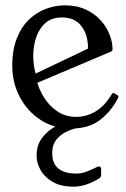

<svg xmlns="http://www.w3.org/2000/svg" viewBox="-20 -471 471 720"><path d="M422 -102.5Q397 -53.5 355.2 -21.2Q313.5 11 247 11Q181.5 11 131.9 -21.5Q82.2 -54 54.1 -107.5Q26 -161 26 -224Q26 -285 43.6 -328.5Q61.2 -372 90.2 -399Q119.2 -426 154.1 -438.5Q189 -451 222.8 -451Q268 -451 302 -435.1Q336 -419.2 358.1 -394.2Q380.2 -369.2 391.1 -340.9Q402 -312.5 402 -287.5Q402 -285.5 401.5 -283.1Q401 -280.8 399 -279.1Q397 -277.5 394 -276.5L75.8 -141.8L65.2 -172L341 -303.5L305 -253.5Q313.8 -288.2 307.1 -323.2Q300.5 -358.2 277.4 -381.9Q254.2 -405.5 211.8 -405.5Q171.8 -405.5 147.4 -382Q123 -358.5 113 -322.5Q103 -286.5 105 -248.8Q107 -211 118 -182.8L117 -171.5Q125.8 -135.5 146.1 -103.8Q166.5 -72 196.5 -52.4Q226.5 -32.8 265 -32.8Q304.5 -32.8 338.6 -53.2Q372.8 -73.8 399.2 -117.8Q403.2 -124.2 408.5 -121.2L420.8 -114Q426.5 -110.5 422 -102.5ZM296.2 -10Q297.5 -8 298.9 -5Q300.2 -2 300.2 0Q300.2 6 289.2 6Q285.2 6 267.6 9.6Q250 13.2 228.5 23.4Q207 33.5 191.4 52.6Q175.8 71.8 175.8 103.2Q175.8 142.5 199 161.1Q222.2 179.8 265.2 179.8Q285.8 179.8 303.6 173Q321.5 166.2 334.4 159.6Q347.2 153 351.2 153Q359.2 153 359.2 164V184Q359.2 194 352.2 198Q301.2 229 256.2 229Q208.2 229 177.8 211.2Q147.2 193.5 132.2 166.8Q117.2 140 117.2 113Q117.2 73 137.8 46.1Q158.2 19.2 187 3.9Q215.8 -11.5 241.2 -18Q266.8 -24.5 276.8 -24.5Q287.2 -24.5 291.8 -16.5Z"/></svg>

Font: Young Serif Light
Style: Regular
Weight: 300
Designer: Bastien Sozeau
Foundry: NBR — Bastien Sozeau
Version: Version 5.001